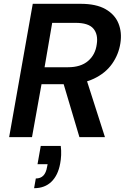

<svg xmlns="http://www.w3.org/2000/svg" viewBox="-20 -720 666 1008"><path d="M28 0 152 -700H403Q485 -700 534 -672Q583 -644 602 -597Q621 -550 612 -493Q603 -434 568.5 -385Q534 -336 473 -307Q412 -278 327 -278H198L148 0ZM397 0 305 -309H432L531 0ZM214 -367H337Q404 -367 442.5 -400Q481 -433 488 -488Q496 -539 470.5 -569.5Q445 -600 377 -600H254ZM159 268 168 217Q193 217 207.5 202Q222 187 227 157L230 142H177L194 46H299Q302 70 301 94Q300 118 296 138Q285 200 250 234Q215 268 159 268Z"/></svg>

Font: DM Sans 10pt SemiBold
Style: Italic
Weight: 600
Italic angle: -10°
Version: Version 4.004;gftools[0.9.30]